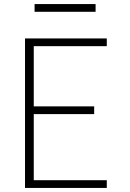

<svg xmlns="http://www.w3.org/2000/svg" viewBox="-20 -924 640 944"><path d="M103 0V-735H505V-697H146V-401H443V-363H146V-38H505V0ZM450 -866H150V-904H450Z"/></svg>

Font: Zed Sans Extralight Extended
Style: Regular
Weight: 200
Width: 7
Designer: Belleve Invis
Foundry: Belleve Invis
Version: Version 1.0.0; ttfautohint (v1.8.4)